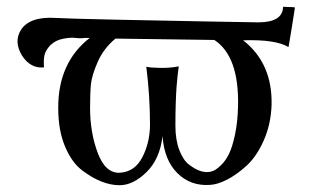

<svg xmlns="http://www.w3.org/2000/svg" viewBox="-20 -533 923 567"><path d="M851 -511Q850 -504 848 -491.5Q846 -479 842 -453.5Q838 -428 835 -411L832 -394Q794 -417 698 -414Q785 -346 782 -223Q780 -166 759 -118.5Q738 -71 708.5 -44Q679 -17 650.5 -2.5Q622 12 600 13Q543 17 504 -21.5Q465 -60 460 -131Q452 -63 412.5 -24.5Q373 14 333 14Q308 14 280.5 3.5Q253 -7 222.5 -30Q192 -53 172 -100.5Q152 -148 152 -213Q151 -348 245 -421H229Q219 -419 203.5 -421Q188 -423 166 -418.5Q144 -414 132 -402V-403Q116 -387 112 -372.5Q108 -358 110 -334Q70 -330 45 -369Q20 -410 42 -445Q68 -485 145 -480Q178 -478 317.5 -475Q457 -472 596.5 -469.5Q736 -467 743 -467Q815 -467 816 -513Q817 -513 826 -512.5Q835 -512 843 -512ZM683 -221Q686 -367 613 -415L321 -419Q286 -390 268.5 -350Q251 -310 248.5 -284Q246 -258 246 -214Q246 -141 269 -80.5Q292 -20 335 -23Q378 -26 400 -68Q422 -110 423 -162Q423 -250 412 -336Q423 -333 452.5 -332.5Q482 -332 508 -337L507 -330Q506 -323 504.5 -310Q503 -297 501.5 -278Q500 -259 499 -228Q498 -197 498 -162Q498 -120 509.5 -90Q521 -60 538 -47Q555 -34 569 -29Q583 -24 594 -25Q602 -25 611 -29Q620 -33 633 -45.5Q646 -58 656 -78Q666 -98 674 -135.5Q682 -173 683 -221Z"/></svg>

Font: GFS Artemisia
Style: Regular
Weight: 400
Designer: Takis Katsoulidis and George D. Matthiopoulos
Foundry: Takis Katsoulidis and George D. Matthiopoulos
Version: Version 1.0